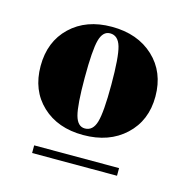

<svg xmlns="http://www.w3.org/2000/svg" viewBox="-67 -670 499 509"><g transform="rotate(15 182.5 -416.0)"><path d="M63 -227V-248H296V-227ZM181 -308Q111 -308 68 -348.5Q25 -389 25 -456Q25 -523 68 -564Q111 -605 181 -605Q252 -605 296 -564Q340 -523 340 -456Q340 -390 296 -349Q252 -308 181 -308ZM219 -456Q219 -532 211 -559.5Q203 -587 181 -587Q161 -587 153.5 -559.5Q146 -532 146 -456Q146 -381 153.5 -353.5Q161 -326 181 -326Q203 -326 211 -353.5Q219 -381 219 -456Z"/></g></svg>

Font: Elsie Swash Caps Black
Style: Regular
Weight: 900
Designer: Alejandro Inler
Foundry: Alejandro Inler
Version: 1.001